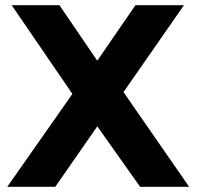

<svg xmlns="http://www.w3.org/2000/svg" viewBox="-20 -720 761 740"><path d="M25 -700H209L355 -486L502 -700H689L456 -365L709 0H520L355 -233L193 0H8L259 -358Z"/></svg>

Font: Montserrat SemiBold
Style: Regular
Weight: 600
Designer: Julieta Ulanovsky
Foundry: Julieta Ulanovsky
Version: Version 6.001